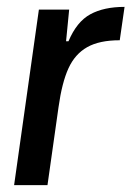

<svg xmlns="http://www.w3.org/2000/svg" viewBox="-20 -538 382 558"><path d="M93 -510H181L172 -418H179Q203 -475 242.5 -496.5Q282 -518 342 -518L328 -421Q269 -421 233.5 -401Q198 -381 179 -339.5Q160 -298 150 -226L118 0H21Z"/></svg>

Font: Assailand Medium
Style: Italic
Weight: 500
Italic angle: -8°
Designer: Hector Gatti with collaboration of the Omnibus-Type team
Foundry: Omnibus-Type
Version: Version 0.072;October 19, 2019;FontCreator 12.0.0.2547 64-bi